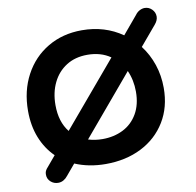

<svg xmlns="http://www.w3.org/2000/svg" viewBox="-87 -856 1015 993"><g transform="rotate(-10 420.0 -359.5)"><path d="M773 -672 687 -570Q723 -523 742.5 -465Q762 -407 762 -342Q762 -241 715.5 -165Q669 -89 587 -47.5Q505 -6 399 -6Q311 -6 238 -37L190 20Q181 32 168 39.5Q155 47 140 47Q117 47 100.5 32Q84 17 84 -5Q84 -13 85.5 -19Q87 -25 93 -34L146 -97Q100 -142 75 -205Q50 -268 50 -346Q50 -451 94 -533.5Q138 -616 216.5 -662.5Q295 -709 396 -709Q516 -709 608 -645L686 -738Q696 -752 709.5 -759Q723 -766 736 -766Q758 -766 774 -750Q790 -734 790 -712Q790 -692 773 -672ZM239 -208 523 -544Q473 -579 402 -579Q338 -579 291.5 -549.5Q245 -520 220 -468.5Q195 -417 195 -351Q195 -263 239 -208ZM594 -460 330 -147Q366 -136 405 -136Q465 -136 513 -160Q561 -184 589 -232Q617 -280 617 -348Q617 -409 594 -460Z"/></g></svg>

Font: Mali
Style: Bold
Weight: 700
Designer: Kitiyaporn Chalermlarp | Katatrad Aksorn Co.,Ltd.
Foundry: Cadson Demak Co.,Ltd.
Version: Version 1.000; ttfautohint (v1.6)